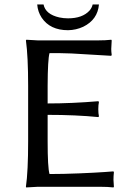

<svg xmlns="http://www.w3.org/2000/svg" viewBox="-20 -823 578 846"><path d="M416 -803.2Q410.2 -736.3 346.7 -705.1Q314.9 -690.4 279.8 -689.9Q200.7 -689.9 163.6 -745.1Q146.5 -771 144 -803.2H171.9Q180.7 -759.8 241.7 -746.1Q260.3 -742.2 279.8 -742.2Q343.3 -742.2 374.5 -776.4Q385.3 -789.1 388.2 -803.2ZM189.9 -200.2Q189.9 -84.5 198.2 -56.2Q258.3 -56.2 328.6 -59.1Q398.9 -62 439.5 -64.9L480 -67.9L481.9 -64Q480 -47.9 480 -30.8Q480 -25.4 481.9 0L480 2.9Q455.6 0 419.9 0H147L95.2 2.9L94.2 0Q104 -68.4 104 -200.2V-444.8Q104 -573.7 94.2 -645L96.2 -647.9Q98.1 -647.9 147 -645H410.2Q446.3 -645 470.2 -647.9L472.2 -645Q470.2 -617.2 470.2 -606.9Q470.2 -596.2 472.2 -581.1L470.2 -577.1Q470.2 -577.1 295.4 -587.4Q242.7 -589.4 198.2 -588.9Q190.4 -561.5 189.9 -444.8V-367.2Q295.9 -367.2 413.1 -377L416 -374Q413.1 -360.4 413.1 -341.8Q413.1 -323.2 416 -310.1L413.1 -307.1Q314.5 -316.9 189.9 -316.9Z"/></svg>

Font: Linux Biolinum Capitals O
Style: Small Caps
Weight: 400
Designer: Philipp H. Poll
Foundry: Philipp H. Poll
Version: Version 1.0.4